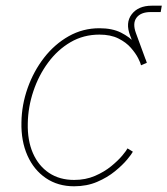

<svg xmlns="http://www.w3.org/2000/svg" viewBox="-20 -650 591 678"><path d="M478.5 -422.9 439.9 -523.4Q421.9 -569.3 445.1 -599.6Q468.3 -629.9 516.1 -629.9Q522.5 -629.9 532.2 -629.9Q542 -629.9 551.3 -629.9L547.4 -607.4Q538.1 -607.4 528.3 -607.4Q518.6 -607.4 512.2 -607.4Q477.1 -607.4 462.2 -587.6Q447.3 -567.9 460 -533.2L498.5 -428.2ZM241.7 7.8Q184.6 7.8 142.1 -21Q99.6 -49.8 76.9 -100.8Q54.2 -151.9 55.7 -217.8Q56.6 -279.8 77.6 -339.1Q98.6 -398.4 135.7 -446.3Q172.9 -494.1 222.7 -522.2Q272.5 -550.3 331.1 -550.3Q376.5 -550.3 407.5 -534.7Q438.5 -519 458 -496.8Q477.5 -474.6 487.3 -455.1Q497.1 -435.5 498.5 -428.2L478 -419.4Q476.6 -427.2 467.8 -444.6Q459 -461.9 442.1 -481.2Q425.3 -500.5 397.9 -514.2Q370.6 -527.8 331.1 -527.8Q274.9 -527.8 229 -501Q183.1 -474.1 149.7 -428.7Q116.2 -383.3 97.7 -327.6Q79.1 -272 78.1 -214.4Q76.7 -153.8 96.4 -108.9Q116.2 -64 153.3 -39.3Q190.4 -14.6 241.7 -14.6Q282.2 -14.6 315.2 -28.8Q348.1 -43 372.6 -63Q397 -83 411.9 -100.8Q426.8 -118.7 430.2 -126L449.2 -114.3Q445.3 -106.4 429.2 -86.9Q413.1 -67.4 386.2 -45.4Q359.4 -23.4 323 -7.8Q286.6 7.8 241.7 7.8Z"/></svg>

Font: Inter 16pt Thin
Style: Italic
Weight: 250
Italic angle: -9.3988°
Version: Version 4.001;git-66647c0bb